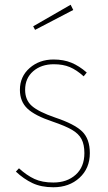

<svg xmlns="http://www.w3.org/2000/svg" viewBox="-20 -780 454 810"><path d="M346 -474 333 -458Q303 -485 274.5 -497Q246 -509 207 -509Q154 -509 120 -479.5Q86 -450 86 -401Q86 -358 114.5 -333Q143 -308 213 -284Q294 -257 326.5 -225.5Q359 -194 359 -134Q359 -70 315.5 -30Q272 10 205 10Q154 10 117 -7.5Q80 -25 47 -56L60 -70Q93 -40 125.5 -25Q158 -10 205 -10Q263 -10 299.5 -43Q336 -76 336 -134Q336 -170 324 -193Q312 -216 283.5 -232.5Q255 -249 202 -267Q127 -292 95.5 -322Q64 -352 64 -401Q64 -457 105 -493Q146 -529 206 -529Q248 -529 281 -515.5Q314 -502 346 -474ZM278 -760 289 -738 128 -654 120 -669Z"/></svg>

Font: Fira Sans Condensed Thin
Style: Regular
Weight: 250
Width: 3
Designer: Carrois Corporate & Edenspiekermann AG
Foundry: Carrois Corporate GbR & Edenspiekermann AG
Version: Version 4.203